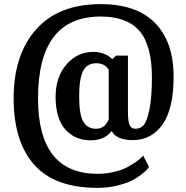

<svg xmlns="http://www.w3.org/2000/svg" viewBox="-20 -660 902 929"><path d="M506 -82V-323Q487 -354 446 -354Q401 -354 382 -316.5Q363 -279 363 -192Q363 -108 382.5 -72.5Q402 -37 445 -37Q487 -37 506 -82ZM622 18Q544 18 520 -26Q486 19 419 19Q342 19 295.5 -34.5Q249 -88 249 -192Q249 -287 301.5 -348Q354 -409 433 -409Q485 -409 524 -374L542 -391H599V-120Q599 -73 607 -55Q615 -37 635 -37Q659 -37 675 -54.5Q691 -72 703 -130Q715 -188 715 -286Q715 -440 655 -510Q595 -580 467 -580Q164 -580 164 -184Q164 181 452 181Q493 181 531 172Q569 163 593.5 150Q618 137 637 124Q656 111 664 102L673 93L701 148Q698 152 692.5 159Q687 166 665 183.5Q643 201 617 214Q591 227 546.5 238Q502 249 452 249Q245 249 145.5 137Q46 25 46 -184Q46 -395 154.5 -517.5Q263 -640 467 -640Q641 -640 730.5 -548.5Q820 -457 820 -289Q820 -134 766.5 -58Q713 18 622 18Z"/></svg>

Font: ArsenalBold
Style: Bold
Weight: 700
Designer: Andrij Shevchenko
Foundry: Stairsfor.com
Version: Version 1.000